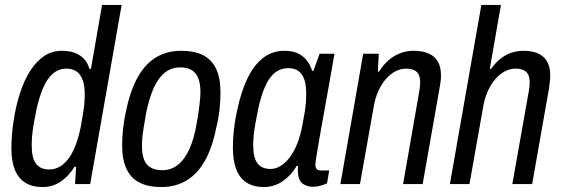

<svg xmlns="http://www.w3.org/2000/svg" viewBox="-20 -743 2266 775"><path d="M151 12Q111 12 83 -5Q55 -22 40.5 -56.5Q26 -91 26 -145Q26 -170 28 -197.5Q30 -225 35 -255Q44 -316 61 -368Q78 -420 102.5 -458Q127 -496 158.5 -517Q190 -538 230 -538Q259 -538 281 -530Q303 -522 318.5 -506Q334 -490 341 -465H347L392 -723H471L344 0H283L287 -70H281Q259 -34 226.5 -11Q194 12 151 12ZM178 -59Q209 -59 234 -79Q259 -99 276.5 -136.5Q294 -174 305 -226Q311 -259 315 -283Q319 -307 320.5 -326.5Q322 -346 322 -362Q322 -399 313 -422Q304 -445 287.5 -455.5Q271 -466 249 -466Q218 -466 195 -447Q172 -428 155.5 -391.5Q139 -355 127 -300Q120 -266 115.5 -239.5Q111 -213 109.5 -192.5Q108 -172 108 -155Q108 -105 125.5 -82Q143 -59 178 -59Z M631 12Q579 12 544 -5.5Q509 -23 491 -60.5Q473 -98 473 -156Q473 -189 477 -225Q481 -261 489 -296Q506 -378 536 -431.5Q566 -485 610 -511.5Q654 -538 711 -538Q764 -538 799 -520.5Q834 -503 852 -466Q870 -429 870 -369Q870 -336 866 -300Q862 -264 853 -228Q837 -147 807 -94Q777 -41 733 -14.5Q689 12 631 12ZM635 -56Q671 -56 698.5 -78Q726 -100 745 -142.5Q764 -185 774 -246Q780 -279 783 -302Q786 -325 787.5 -341.5Q789 -358 789 -372Q789 -406 780 -428Q771 -450 753 -460.5Q735 -471 708 -471Q672 -471 645.5 -450Q619 -429 600.5 -388Q582 -347 570 -287Q564 -253 560 -228.5Q556 -204 554.5 -186.5Q553 -169 553 -154Q553 -119 562 -97.5Q571 -76 589.5 -66Q608 -56 635 -56Z M1043 12Q1004 12 976 -5.5Q948 -23 934 -58.5Q920 -94 920 -148Q920 -184 924.5 -223Q929 -262 938 -301Q954 -376 980 -429Q1006 -482 1043 -510Q1080 -538 1128 -538Q1160 -538 1181.5 -528Q1203 -518 1217.5 -500Q1232 -482 1240 -457H1245L1270 -526H1330L1308 -400Q1303 -372 1296 -333.5Q1289 -295 1281.5 -253Q1274 -211 1267.5 -173.5Q1261 -136 1257 -110.5Q1253 -85 1253 -79Q1253 -67 1258 -61Q1263 -55 1275 -55H1309L1300 -3Q1289 2 1274 6.5Q1259 11 1244 11Q1219 11 1202 -1.5Q1185 -14 1183 -43Q1182 -49 1182 -56.5Q1182 -64 1183 -72L1178 -74Q1157 -37 1122.5 -12.5Q1088 12 1043 12ZM1072 -61Q1092 -61 1111.5 -72.5Q1131 -84 1148.5 -106.5Q1166 -129 1179.5 -162.5Q1193 -196 1201 -240Q1207 -271 1210.5 -293.5Q1214 -316 1215 -333Q1216 -350 1216 -365Q1216 -399 1208.5 -421.5Q1201 -444 1185 -456Q1169 -468 1143 -468Q1114 -468 1091 -450.5Q1068 -433 1051.5 -397Q1035 -361 1023 -307Q1016 -272 1011 -245Q1006 -218 1004 -196.5Q1002 -175 1002 -157Q1002 -107 1019 -84Q1036 -61 1072 -61Z M1354 0 1446 -526H1509L1505 -454H1510Q1529 -484 1551.5 -502.5Q1574 -521 1599 -529.5Q1624 -538 1650 -538Q1683 -538 1708 -528Q1733 -518 1746.5 -496Q1760 -474 1760 -439Q1760 -427 1758.5 -414Q1757 -401 1754 -386L1686 0H1607L1672 -372Q1674 -383 1675 -392Q1676 -401 1676 -410Q1676 -430 1670 -442Q1664 -454 1651 -460Q1638 -466 1619 -466Q1598 -466 1577 -455.5Q1556 -445 1538 -424.5Q1520 -404 1506.5 -374Q1493 -344 1487 -304L1433 0Z M1796 0 1923 -723H2002L1957 -465H1962Q1980 -490 2001 -506.5Q2022 -523 2045.5 -530.5Q2069 -538 2093 -538Q2126 -538 2150 -528Q2174 -518 2187.5 -496Q2201 -474 2201 -439Q2201 -427 2199.5 -414Q2198 -401 2196 -386L2128 0H2048L2114 -372Q2116 -383 2117 -392Q2118 -401 2118 -410Q2118 -430 2112 -442Q2106 -454 2093 -460Q2080 -466 2061 -466Q2040 -466 2019 -455.5Q1998 -445 1980 -424.5Q1962 -404 1948.5 -374Q1935 -344 1929 -304L1875 0Z"/></svg>

Font: Archivo Condensed
Style: Italic
Weight: 400
Width: 3
Italic angle: -10°
Designer: Hector Gatti
Foundry: Omnibus-Type
Version: Version 2.001